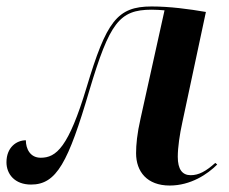

<svg xmlns="http://www.w3.org/2000/svg" viewBox="-20 -564 708 594"><path d="M505 10C570 10 622 -25 652 -55L646 -60C617 -34 595 -22 570 -22C544 -22 530 -40 530 -79C530 -108 536 -149 544 -185L617 -527C565 -536 505 -544 449 -544C342 -544 309 -497 248 -294C192 -108 154 -76 106 -76C73 -76 60 -104 60 -130C31 -130 0 -108 0 -62C0 -25 26 7 76 7C155 7 191 -61 257 -286C319 -493 349 -534 449 -534C464 -534 476 -533 489 -532L415 -198C404 -150 401 -116 401 -90C401 -33 435 10 505 10Z"/></svg>

Font: Noto Serif Display SemiBold
Style: Italic
Weight: 600
Italic angle: -12°
Designer: Monotype Design Team
Foundry: Monotype Imaging Inc.
Version: Version 2.009